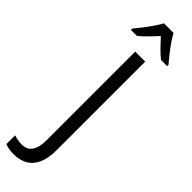

<svg xmlns="http://www.w3.org/2000/svg" viewBox="-444 -924 1094 1094"><g transform="rotate(45 103.0 -377.5)"><path d="M5.4 189.5Q-15.6 189.5 -33 186.5Q-50.3 183.6 -64 177.7V107.4Q-50.3 111.8 -34.2 114.7Q-18.1 117.7 0 117.7Q25.4 117.7 43.7 106Q62 94.2 72.3 67.9Q82.5 41.5 82.5 -3.4V-713.9H163.1V-3.4Q163.1 64 144.3 106.4Q125.5 148.9 90.3 169.2Q55.2 189.5 5.4 189.5ZM161.6 -943.8Q173.3 -921.9 192.1 -894.5Q210.9 -867.2 231.9 -840.8Q252.9 -814.5 270 -794.4V-784.2H220.2Q196.8 -802.7 172.1 -827.9Q147.5 -853 123 -879.9Q98.6 -853.5 73.7 -827.9Q48.8 -802.2 26.4 -784.2H-22.5V-794.4Q-4.4 -815.9 16.1 -842.5Q36.6 -869.1 54.9 -895.8Q73.2 -922.4 84.5 -943.8Z"/></g></svg>

Font: Open Sans SemiCondensed
Style: Regular
Weight: 400
Width: 4
Designer: Monotype Design Team
Foundry: Monotype Imaging Inc.
Version: Version 3.000